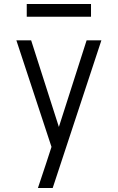

<svg xmlns="http://www.w3.org/2000/svg" viewBox="-20 -732 590 962"><path d="M170 210Q180 179 190.5 148.5Q201 118 211 87L238 4L62 -530H136L275 -96L414 -530H488L244 210ZM114 -648V-712H436V-648Z"/></svg>

Font: Lode Term
Style: Regular
Weight: 400
Monospace: yes
Designer: Belleve Invis
Foundry: Belleve Invis
Version: Version 29.2.0